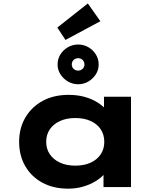

<svg xmlns="http://www.w3.org/2000/svg" viewBox="-20 -1099 952 1128"><path d="M380.5 9.4Q293 9.4 228.3 -26.1Q163.7 -61.6 128 -123.6Q92.4 -185.6 92.4 -265.3Q92.4 -346.4 129.2 -408.8Q166 -471.2 231 -506.5Q295.9 -541.7 383.5 -541.7Q434.2 -541.7 476.9 -529.9Q519.5 -518 551.5 -498Q583.6 -478.1 604 -454.4Q624.3 -430.6 629.4 -408.1L591 -405.1V-530.7H749.6V0H588.1V-142.4L621.2 -133.1Q617.9 -107 597.5 -81.8Q577.1 -56.6 544.6 -36.2Q512.2 -15.9 470.3 -3.2Q428.4 9.4 380.5 9.4ZM422.3 -125.8Q474.6 -125.8 512.9 -143.5Q551.2 -161.3 572 -192.9Q592.7 -224.5 592.7 -265.3Q592.7 -307.7 572 -339.1Q551.2 -370.5 512.9 -388Q474.6 -405.6 422.3 -405.6Q371.1 -405.6 332.5 -388Q293.9 -370.5 272.6 -339.1Q251.4 -307.7 251.4 -265.3Q251.4 -224.5 272.6 -192.9Q293.9 -161.3 332.5 -143.5Q371.1 -125.8 422.3 -125.8ZM438.8 -604Q407.3 -604 379.8 -619.9Q352.2 -635.9 335.2 -662.2Q318.3 -688.5 318.3 -719.9Q318.3 -752.4 334.7 -778.9Q351.2 -805.5 378.8 -821.5Q406.3 -837.4 438.8 -837.4Q472.2 -837.4 499.5 -821.5Q526.8 -805.5 543.3 -778.9Q559.7 -752.4 559.7 -719.9Q559.7 -688.5 543 -662.2Q526.2 -635.9 498.9 -619.9Q471.6 -604 438.8 -604ZM438.8 -684.2Q454.6 -684.2 465.4 -694.6Q476.1 -704.9 476.1 -719.9Q476.1 -736.3 465.4 -746.7Q454.6 -757.1 438.8 -757.1Q422.9 -757.1 412.4 -746.8Q401.8 -736.5 401.8 -720.5Q401.8 -704.9 412.6 -694.6Q423.4 -684.2 438.8 -684.2ZM364.6 -864.3 316.8 -937.1 496 -1078.7 569.6 -974.3Z"/></svg>

Font: Lexend Peta
Style: Regular
Weight: 400
Designer: Bonnie Shaver-Troup, Thomas Jockin
Foundry: Lexend
Version: Version 1.007